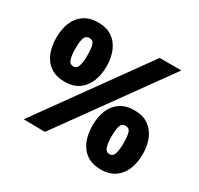

<svg xmlns="http://www.w3.org/2000/svg" viewBox="-148 -856 1107 1067"><g transform="rotate(30 405.0 -322.5)"><path d="M196 -294Q141 -294 105 -319Q69 -344 52 -387Q35 -430 35 -484Q35 -538 52 -580.5Q69 -623 105 -648Q141 -673 196 -673Q251 -673 286.5 -648Q322 -623 339.5 -580.5Q357 -538 357 -484Q357 -430 339.5 -387Q322 -344 286.5 -319Q251 -294 196 -294ZM728 -673 242 2 105 0 589 -673ZM157 -484Q157 -443 165 -417.5Q173 -392 196 -392Q219 -392 226.5 -417.5Q234 -443 234 -484Q234 -531 226.5 -552.5Q219 -574 196 -574Q173 -574 165 -552.5Q157 -531 157 -484ZM614 28Q559 28 523 3Q487 -22 470 -65Q453 -108 453 -162Q453 -216 470 -258.5Q487 -301 523 -326Q559 -351 614 -351Q669 -351 704.5 -326Q740 -301 757.5 -258.5Q775 -216 775 -162Q775 -108 757.5 -65Q740 -22 704.5 3Q669 28 614 28ZM575 -162Q575 -121 583 -95.5Q591 -70 614 -70Q637 -70 644.5 -95.5Q652 -121 652 -162Q652 -209 644.5 -230.5Q637 -252 614 -252Q591 -252 583 -230.5Q575 -209 575 -162Z"/></g></svg>

Font: Synthetic
Style: Bold
Weight: 700
Designer: Santiago Orozco
Foundry: Typemade
Version: Version 2.000; ttfautohint (v1.8.4.7-5d5b)